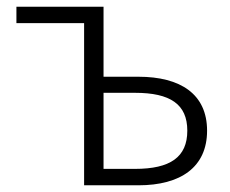

<svg xmlns="http://www.w3.org/2000/svg" viewBox="-20 -553 686 573"><path d="M231 0H393C519 0 598 -54 598 -163C598 -272 519 -324 393 -324H289V-533H29V-484H231ZM289 -49V-276H383C488 -276 539 -242 539 -163C539 -84 488 -49 383 -49Z"/></svg>

Font: Noto Sans T Chinese Light
Style: Regular
Weight: 300
Designer: Ryoko NISHIZUKA (kana & ideographs); Paul D. Hunt (Latin, Greek & Cyrillic); Wenlong ZHANG (bopomofo); Sandoll Communica
Foundry: Adobe Systems Incorporated
Version: Version 1.000;PS 1;hotconv 1.0.78;makeotf.lib2.5.61930